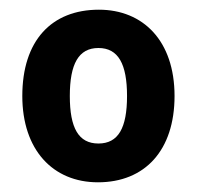

<svg xmlns="http://www.w3.org/2000/svg" viewBox="-20 -742 406 396"><path d="M340 -544C340 -658 275 -722 184 -722C86 -722 26 -658 26 -544C26 -433 89 -366 182 -366C279 -366 340 -432 340 -544ZM124 -544C124 -610 142 -643 183 -643C224 -643 242 -610 242 -544C242 -478 224 -446 183 -446C142 -446 124 -478 124 -544Z"/></svg>

Font: Noto Sans Georgian SemiCondensed Bold
Style: Regular
Weight: 700
Width: 4
Designer: Monotype Design Team, Akaki Razmadze
Foundry: Google LLC
Version: Version 2.005